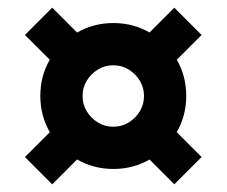

<svg xmlns="http://www.w3.org/2000/svg" viewBox="-20 -510 590 500"><path d="M275 -70Q223 -70 179.5 -95.5Q136 -121 110.5 -164.5Q85 -208 85 -260Q85 -313 110.5 -356Q136 -399 179.5 -424.5Q223 -450 275 -450Q328 -450 371 -424.5Q414 -399 439.5 -356Q465 -313 465 -260Q465 -208 439.5 -164.5Q414 -121 371 -95.5Q328 -70 275 -70ZM116 -30 45 -101 144 -200 215 -129ZM434 -30 335 -129 406 -200 505 -101ZM144 -320 45 -419 116 -490 215 -391ZM275 -180Q297 -180 315 -191Q333 -202 344 -220Q355 -238 355 -260Q355 -282 344 -300Q333 -318 315 -329Q297 -340 275 -340Q253 -340 235 -329Q217 -318 206 -300Q195 -282 195 -260Q195 -238 206 -220Q217 -202 235 -191Q253 -180 275 -180ZM406 -320 335 -391 434 -490 505 -419Z"/></svg>

Font: M PLUS Code Latin SemiExpanded
Style: Bold
Weight: 700
Width: 6
Designer: Coji Morishita
Foundry: UNDERFOREST DESIGN
Version: Version 1.002; ttfautohint (v1.8.3)